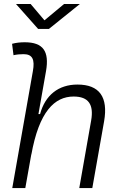

<svg xmlns="http://www.w3.org/2000/svg" viewBox="-20 -958 626 978"><path d="M383.8 0H450.2L510.3 -340.3C531.7 -463.4 486.8 -527.3 374.5 -527.3C277.3 -527.3 210 -472.7 184.1 -377H175.8L214.4 -595.7C231.9 -696.3 200.2 -742.7 106 -742.7C84.5 -742.7 63 -740.7 41.5 -734.9L48.8 -676.8C65.9 -680.7 83 -682.1 100.1 -682.1C145.5 -682.1 158.2 -654.8 147.5 -595.7L42.5 0H108.9L140.6 -178.2L139.2 -167.5C178.7 -391.1 258.8 -466.3 355 -466.3C431.2 -466.3 458.5 -425.3 444.3 -344.2ZM174.3 -810.5H229L386.7 -937.5H306.2L206.5 -854.5L136.2 -937.5H61.5Z"/></svg>

Font: Cascadia Code NF Light
Style: Italic
Weight: 300
Italic angle: -10°
Monospace: yes
Designer: Aaron Bell
Foundry: Saja Typeworks
Version: Version 2404.023